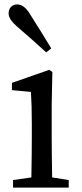

<svg xmlns="http://www.w3.org/2000/svg" viewBox="-20 -849 369 869"><path d="M39 0V-34L122 -46Q124 -158 124 -230V-288Q124 -372 120 -433L34 -441V-474L203 -533L217 -523L214 -377V-230Q214 -158 216 -46L291 -34V0ZM189 -612Q127 -669 57 -729Q19 -762 19 -788Q19 -808 31 -819Q42 -829 58 -829Q90 -829 117 -783Q166 -706 212 -630Z"/></svg>

Font: GenRyuMin TW M
Style: Regular
Weight: 500
Version: Version 1.501;PS 1;hotconv 16.6.51;makeotf.lib2.5.65220